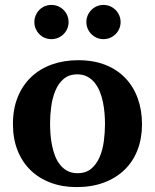

<svg xmlns="http://www.w3.org/2000/svg" viewBox="-20 -743 624 775"><path d="M403.8 -242.2Q403.8 -263.2 401.9 -286.4Q399.9 -309.6 395.3 -332Q390.6 -354.5 382.3 -374.5Q374 -394.5 361.6 -409.7Q349.1 -424.8 332 -433.8Q314.9 -442.9 292 -442.9Q258.3 -442.9 236.8 -424.3Q215.3 -405.8 203.4 -376.7Q191.4 -347.7 186.8 -313Q182.1 -278.3 182.1 -246.1Q182.1 -224.6 183.8 -201.2Q185.5 -177.7 190.2 -155.3Q194.8 -132.8 202.6 -112.8Q210.4 -92.8 222.9 -77.4Q235.4 -62 252.4 -53Q269.5 -43.9 293 -43.9Q327.1 -43.9 348.6 -62.3Q370.1 -80.6 382.3 -109.4Q394.5 -138.2 399.2 -173.3Q403.8 -208.5 403.8 -242.2ZM553.2 -241.2Q553.2 -185.1 535.4 -138.4Q517.6 -91.8 483.4 -58.3Q449.2 -24.9 400.1 -6.3Q351.1 12.2 289.1 12.2Q231.9 12.2 184.8 -5.4Q137.7 -22.9 103.8 -55.7Q69.8 -88.4 51 -135.5Q32.2 -182.6 32.2 -242.2Q32.2 -303.7 51.8 -351.6Q71.3 -399.4 106.2 -432.4Q141.1 -465.3 189.5 -482.7Q237.8 -500 295.9 -500Q357.9 -500 405.8 -481Q453.6 -461.9 486.3 -427.5Q519 -393.1 536.1 -345.7Q553.2 -298.3 553.2 -241.2ZM256.8 -653.8Q256.8 -639.6 251.5 -627.2Q246.1 -614.7 236.6 -605.2Q227.1 -595.7 214.4 -590.3Q201.7 -585 187.5 -585Q173.3 -585 160.6 -590.3Q147.9 -595.7 138.7 -605.2Q129.4 -614.7 124 -627.2Q118.7 -639.6 118.7 -653.8Q118.7 -668 124 -680.7Q129.4 -693.4 138.7 -702.9Q147.9 -712.4 160.6 -717.8Q173.3 -723.1 187.5 -723.1Q201.7 -723.1 214.4 -717.8Q227.1 -712.4 236.6 -702.9Q246.1 -693.4 251.5 -680.7Q256.8 -668 256.8 -653.8ZM466.8 -653.8Q466.8 -639.6 461.4 -627.2Q456.1 -614.7 446.5 -605.2Q437 -595.7 424.3 -590.3Q411.6 -585 397.5 -585Q383.3 -585 370.8 -590.3Q358.4 -595.7 348.9 -605.2Q339.4 -614.7 334 -627.2Q328.6 -639.6 328.6 -653.8Q328.6 -668 334 -680.7Q339.4 -693.4 348.9 -702.9Q358.4 -712.4 370.8 -717.8Q383.3 -723.1 397.5 -723.1Q411.6 -723.1 424.3 -717.8Q437 -712.4 446.5 -702.9Q456.1 -693.4 461.4 -680.7Q466.8 -668 466.8 -653.8Z"/></svg>

Font: Charis SIL Cyr
Style: Bold
Weight: 700
Foundry: SIL International
Version: Version 5.000